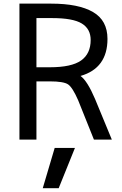

<svg xmlns="http://www.w3.org/2000/svg" viewBox="-20 -752 659 1037"><path d="M176.8 -388.7H249Q366.2 -388.7 418 -425.3Q469.7 -461.9 469.7 -536.1Q469.7 -595.7 421.9 -625Q374 -654.3 261.7 -654.3H176.8ZM210.9 264.6 275.4 46.9H384.8L296.9 264.6ZM176.8 2H85V-732.4H255.9Q404.3 -732.4 482.4 -687Q560.5 -641.6 560.5 -542Q560.5 -383.8 415 -341.8Q452.1 -314.5 493.2 -217.8L584 2H487.3L402.3 -210Q372.1 -279.3 348.1 -295.9Q324.2 -312.5 249 -312.5H176.8Z"/></svg>

Font: Nasu
Style: Regular
Weight: 400
Designer: Ryoko NISHIZUKA (kana &amp; ideographs); Paul D. Hunt (Latin, Greek &amp; Cyrillic); Wenlong ZHANG (bopomofo); Sandoll C
Version: Version 2014.1215